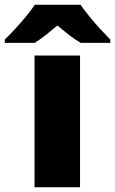

<svg xmlns="http://www.w3.org/2000/svg" viewBox="-78 -786 483 806"><path d="M258 0H67V-553H258ZM260 -766Q276 -743 298.5 -715.5Q321 -688 344.5 -662.5Q368 -637 385 -620V-606H261Q235 -621 212 -639Q189 -657 163 -679Q137 -657 115.5 -640Q94 -623 68 -606H-58V-620Q-39 -638 -15.5 -663.5Q8 -689 30.5 -716Q53 -743 68 -766Z"/></svg>

Font: Noto Sans Gurmukhi UI Black
Style: Regular
Weight: 900
Designer: Jelle Bosma - Monotype Design Team
Foundry: Monotype Imaging Inc.
Version: Version 2.004; ttfautohint (v1.8.4.7-5d5b)